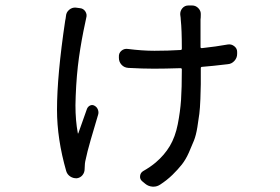

<svg xmlns="http://www.w3.org/2000/svg" viewBox="-20 -618 1040 712"><path d="M224.6 -558.6Q225.6 -572.3 236.3 -581.5Q247.1 -590.8 260.7 -589.8L275.4 -587.9Q289.1 -586.9 296.4 -575.7Q303.7 -564.5 299.8 -551.8Q297.9 -541 295.9 -533.2Q282.2 -470.7 272.9 -405.3Q263.7 -339.8 260.7 -261.7Q259.8 -244.1 259.8 -227.5Q259.8 -170.9 268.6 -124Q268.6 -123 269.5 -123Q270.5 -123 270.5 -124Q276.4 -141.6 302.7 -214.8Q306.6 -223.6 314.9 -227.1Q323.2 -230.5 331.1 -225.6Q339.8 -220.7 343.3 -210.9Q346.7 -201.2 343.8 -192.4Q330.1 -147.5 316.4 -99.6Q302.7 -51.8 297.9 -27.3Q293.9 -12.7 293.9 6.8Q293.9 7.8 293.9 7.8Q293.9 21.5 286.1 31.2Q278.3 41 265.6 43Q252 43.9 240.7 36.6Q229.5 29.3 225.6 16.6Q191.4 -102.5 191.4 -210.9Q191.4 -337.9 221.7 -541Q223.6 -548.8 224.6 -558.6ZM825.2 -453.1Q837.9 -455.1 848.6 -446.8Q859.4 -438.5 859.4 -425.8V-418Q859.4 -403.3 849.1 -392.1Q838.9 -380.9 824.2 -379.9Q766.6 -373 729.5 -370.1Q724.6 -370.1 724.6 -365.2V-364.3Q724.6 -325.2 724.6 -305.7Q724.6 -286.1 723.1 -251Q721.7 -215.8 719.2 -196.3Q716.8 -176.8 711.9 -146.5Q707 -116.2 699.2 -96.7Q691.4 -77.1 680.2 -51.8Q668.9 -26.4 654.3 -7.8Q639.6 10.7 619.6 30.3Q599.6 49.8 574.2 66.4Q562.5 74.2 549.8 74.2Q547.9 74.2 545.9 74.2Q530.3 73.2 518.6 63.5L506.8 53.7Q498 45.9 499.5 34.2Q501 22.5 510.7 16.6Q538.1 1 557.6 -15.6Q589.8 -43 609.9 -76.7Q629.9 -110.4 639.2 -157.2Q648.4 -204.1 651.4 -247.6Q654.3 -291 654.3 -360.4Q654.3 -365.2 649.4 -365.2Q589.8 -363.3 550.8 -363.3Q508.8 -363.3 456.1 -366.2Q440.4 -367.2 430.7 -377.9Q420.9 -388.7 420.9 -403.3V-407.2Q419.9 -420.9 430.2 -429.7Q440.4 -438.5 454.1 -436.5Q507.8 -429.7 552.7 -429.7Q602.5 -429.7 649.4 -432.6Q654.3 -432.6 654.3 -437.5Q654.3 -507.8 650.4 -543.9Q650.4 -550.8 648.4 -563.5Q647.5 -577.1 656.2 -587.4Q665 -597.7 678.7 -597.7H692.4Q706.1 -597.7 715.8 -587.4Q725.6 -577.1 724.6 -563.5Q724.6 -551.8 723.6 -545.9Q723.6 -544.9 723.6 -518.6Q723.6 -493.2 723.6 -443.4Q723.6 -439.5 728.5 -439.5Q782.2 -445.3 825.2 -453.1Z"/></svg>

Font: Gen Jyuu GothicL Regular
Style: Regular
Weight: 400
Designer: [Source Han Sans]
Ryoko NISHIZUKA  (kana & ideographs); Paul D. Hunt (Latin, Greek & Cyrillic); Wenlong ZHANG  (bopomofo
Version: Version 1.002.20150607